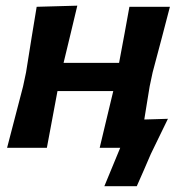

<svg xmlns="http://www.w3.org/2000/svg" viewBox="-20 -522 650 678"><path d="M5 0Q19 -53.5 32.2 -104.5Q45.5 -155.5 61.5 -217L72 -266.5Q83.5 -339.5 92 -391.8Q100.5 -444 109.5 -498L253 -502Q241.5 -453.5 230.2 -406.5Q219 -359.5 204.5 -300H400.5Q411.5 -359 420 -404.5Q428.5 -450 437 -498H580Q566 -444 552.2 -391.5Q538.5 -339 519 -266.5L508.5 -217Q503 -184.5 498.5 -155.8Q494 -127 489.5 -100Q510 -100.5 531 -101.2Q552 -102 573 -102.5Q558 -71.5 542.5 -39.8Q527 -8 512.5 22Q500.5 50 488 78.8Q475.5 107.5 463 135.5H348.5L404.5 0H332Q344 -50 355.2 -97.2Q366.5 -144.5 380 -200.5H183Q172.5 -144.5 163.8 -97.8Q155 -51 145.5 0Z"/></svg>

Font: Commissioner Loud SemiBold
Style: Italic
Weight: 600
Italic angle: -12°
Designer: Kostas Bartsokas
Foundry: Kostas Bartsokas
Version: Version 1.000; ttfautohint (v1.8.3)